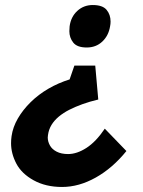

<svg xmlns="http://www.w3.org/2000/svg" viewBox="-20 -565 568 764"><path d="M418 -460Q412 -423 387 -399.5Q362 -376 325 -376Q287 -376 271.5 -395.5Q256 -415 256 -441Q256 -450 257 -460Q262 -498 287.5 -521.5Q313 -545 349 -545Q388 -545 404 -526Q420 -507 420 -479Q420 -470 418 -460ZM359 -304 371 -169Q337 -161 308 -150.5Q279 -140 255.5 -128Q232 -116 214 -101Q196 -86 185 -68Q174 -50 171 -28Q170 -23 170 -18Q170 -2 178.5 13.5Q187 29 205.5 38.5Q224 48 251 48Q286 48 324 23.5Q362 -1 397 -53L483 36Q428 104 361 141.5Q294 179 227 179Q162 179 114 152.5Q66 126 45 86Q24 46 24 5Q24 -9 26 -23Q31 -59 51 -93.5Q71 -128 102 -158.5Q133 -189 172.5 -212Q212 -235 257 -249L276 -304Z"/></svg>

Font: Lexend SemBd
Style: Italic
Weight: 600
Italic angle: -8.13011°
Designer: Bonnie Shaver-Troup, Thomas Jockin
Foundry: Lexend
Version: Version 1.007